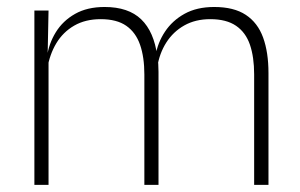

<svg xmlns="http://www.w3.org/2000/svg" viewBox="-20 -516 838 536"><path d="M689.5 0V-308.5Q689.5 -356.5 677.8 -391Q666 -425.5 639 -444Q612 -462.5 567 -462.5Q525.5 -462.5 494.5 -445Q463.5 -427.5 444.2 -397.2Q425 -367 419 -328.5L407.5 -361.5H414.5Q420 -396.5 440.5 -427.5Q461 -458.5 495.2 -477.5Q529.5 -496.5 578 -496.5Q633 -496.5 666.2 -474.5Q699.5 -452.5 714.5 -411.2Q729.5 -370 729.5 -312V0ZM76 0V-486.5H115.5L113 -362L115.5 -360.5V0ZM383 0V-308Q383 -356.5 371 -391Q359 -425.5 332.5 -444Q306 -462.5 261 -462.5Q218.5 -462.5 187.2 -444.5Q156 -426.5 137.2 -395.2Q118.5 -364 112 -324L100 -356H111Q116 -394 135.8 -426Q155.5 -458 189.5 -477.2Q223.5 -496.5 272 -496.5Q338.5 -496.5 374.2 -462Q410 -427.5 419 -359.5Q421 -348.5 421.8 -337.5Q422.5 -326.5 422.5 -315V0Z"/></svg>

Font: Anek Telugu Medium ExtraLight
Style: Regular
Weight: 250
Version: Version 1.003